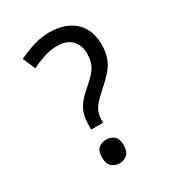

<svg xmlns="http://www.w3.org/2000/svg" viewBox="-177 -831 872 953"><g transform="rotate(-30 259.0 -355.0)"><path d="M190 -202V-220Q190 -258 197 -285.5Q204 -313 222.5 -338Q241 -363 273 -390Q304 -417 323.5 -438Q343 -459 352 -483Q361 -507 361 -541Q361 -588 332.5 -617Q304 -646 250 -646Q210 -646 173 -633.5Q136 -621 102 -604L71 -675Q111 -695 157 -709.5Q203 -724 250 -724Q341 -724 393.5 -676Q446 -628 446 -542Q446 -499 434.5 -467Q423 -435 399.5 -408Q376 -381 341 -350Q308 -321 290 -300.5Q272 -280 265 -260Q258 -240 258 -211V-202ZM229 14Q203 14 185 -2Q167 -18 167 -54Q167 -92 185 -107Q203 -122 229 -122Q255 -122 273 -107Q291 -92 291 -54Q291 -18 273 -2Q255 14 229 14Z"/></g></svg>

Font: lkorean25
Style: Book
Weight: 400
Designer: Jelle Bosma - Monotype Design Team
Foundry: Monotype Imaging Inc.
Version: Version 2.003